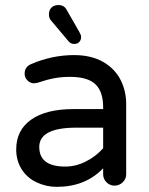

<svg xmlns="http://www.w3.org/2000/svg" viewBox="-20 -726 589 757"><path d="M125 -6.8Q86.9 -24.4 65.4 -58.6Q43.9 -92.8 43.9 -136.7Q43.9 -212.9 103 -254.4Q162.1 -295.9 269.5 -295.9H386.7V-302.7Q386.7 -365.2 356 -394Q325.2 -422.9 256.8 -422.9Q221.7 -422.9 193.4 -417.5Q165 -412.1 127 -399.4L114.3 -397.5Q99.6 -397.5 88.4 -408.7Q77.1 -419.9 77.1 -435.5Q77.1 -462.9 103.5 -473.6Q185.5 -508.8 272.5 -508.8Q339.8 -508.8 387.7 -481.4Q432.6 -455.1 455.1 -411.6Q477.5 -368.2 477.5 -315.4V-39.1Q477.5 -20.5 463.9 -7.3Q450.2 5.9 431.6 5.9Q413.1 5.9 399.9 -7.3Q386.7 -20.5 386.7 -39.1V-62.5Q316.4 10.7 204.1 10.7Q162.1 10.7 125 -6.8ZM237.3 -69.3Q279.3 -69.3 318.8 -89.4Q358.4 -109.4 386.7 -141.6V-222.7H281.2Q134.8 -222.7 134.8 -146.5Q134.8 -69.3 237.3 -69.3ZM210 -706.1Q233.4 -706.1 243.2 -686.5L293 -599.6Q299.8 -587.9 299.8 -580.1Q299.8 -568.4 292.5 -560.5Q285.2 -552.7 272.5 -552.7Q258.8 -552.7 250 -563.5L182.6 -643.6Q172.9 -653.3 172.9 -668.9Q172.9 -686.5 183.1 -696.3Q193.4 -706.1 210 -706.1Z"/></svg>

Font: jf-openhuninn-2.0
Style: Regular
Weight: 400
Designer: [Kosugi Maru]
Designed by MOTOYA      

[Varela Round]
Joe Prince (Latin component); Avraham Cornfeld (Hebrew component)
Foundry: justfont CO.,LTD.
Version: 2.0